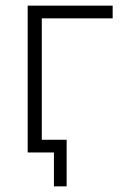

<svg xmlns="http://www.w3.org/2000/svg" viewBox="-20 -540 440 680"><path d="M379 -475H128V-45H216V120H171V0H78V-520H379Z"/></svg>

Font: Raleway-v4020 Light
Style: Regular
Weight: 300
Designer: Matt McInerney, Pablo Impallari, Rodrigo Fuenzalida
Foundry: Matt McInerney, Pablo Impallari, Rodrigo Fuenzalida
Version: Version 4.020;PS 004.020;hotconv 1.0.88;makeotf.lib2.5.64775